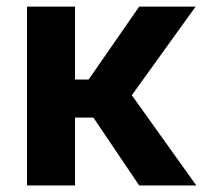

<svg xmlns="http://www.w3.org/2000/svg" viewBox="-20 -566 623 586"><path d="M62.5 0V-545.9H209V-323.2H250.5L404.8 -545.9H577.1L382.3 -275.4L579.1 0H404.8L265.1 -207H209V0Z"/></svg>

Font: Inter
Style: Bold
Weight: 700
Designer: Rasmus Andersson
Foundry: rsms
Version: Version 4.001;git-9221beed3